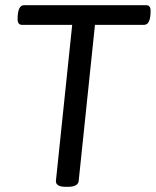

<svg xmlns="http://www.w3.org/2000/svg" viewBox="-20 -720 602 742"><path d="M545 -700Q562 -700 562 -678Q562 -624 537 -624H347L284 -20Q281 2 242 2H234Q196 2 196 -20L259 -624H65Q48 -624 48 -646Q48 -700 73 -700Z"/></svg>

Font: Asap
Style: Italic
Weight: 400
Italic angle: -6°
Designer: Pablo Cosgaya
Foundry: Pablo Cosgaya
Version: Version 1.007;PS 001.007;hotconv 1.0.70;makeotf.lib2.5.58329